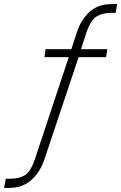

<svg xmlns="http://www.w3.org/2000/svg" viewBox="-45 -733 594 941"><path d="M-25 188 -17 143H6Q48 143 76.5 126Q105 109 126 47L295 -462L302 -453H173L178 -492H314L301 -481L331 -572Q350 -634 392.5 -673.5Q435 -713 502 -713H529L522 -670H499Q457 -670 428 -652Q399 -634 378 -572L348 -479L342 -492H481L475 -453H326L344 -464L173 47Q160 87 136.5 119Q113 151 79.5 169.5Q46 188 2 188Z"/></svg>

Font: Nunito Sans 7pt Condensed ExtraLight
Style: Italic
Weight: 250
Width: 3
Italic angle: -9°
Designer: Vernon Adams
Foundry: Vernon Adams
Version: Version 3.101;gftools[0.9.27]